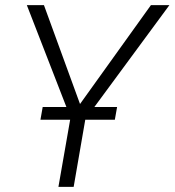

<svg xmlns="http://www.w3.org/2000/svg" viewBox="-20 -731 683 751"><path d="M438 -312.5H349.1L642.6 -710.9H570.3L293 -324.2L151.9 -710.9H85L239.7 -312.5H147L138.2 -262.7H254.4L208.5 0H268.1L313.5 -262.7H429.2Z"/></svg>

Font: Roboto Light
Style: Italic
Weight: 300
Italic angle: -12°
Designer: Google
Version: Version 2.137; 2017